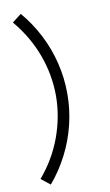

<svg xmlns="http://www.w3.org/2000/svg" viewBox="-100 -804 583 1016"><g transform="rotate(-10 191.5 -296.5)"><path d="M87.9 161.6 39.1 123Q115.7 33.7 155.8 -75.2Q195.8 -184.1 196.3 -296.9Q195.8 -411.1 156.2 -518.1Q116.7 -625 39.1 -717.8L87.9 -755.4Q140.1 -694.8 179 -619.6Q217.8 -544.4 237.5 -462.9Q257.3 -381.3 257.3 -300.8V-293Q257.3 -212.4 237.5 -131.1Q217.8 -49.8 179 25.4Q140.1 100.6 87.9 161.6Z"/></g></svg>

Font: Potro Sans Bangla
Style: Regular
Weight: 400
Designer: Jayed Ahsan Saad
Foundry: Codepotro
Version: Potro Sans Bangla;Version 0.996;CodepotroFonts;